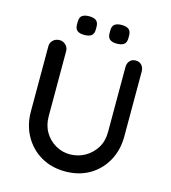

<svg xmlns="http://www.w3.org/2000/svg" viewBox="-126 -975 961 1082"><g transform="rotate(15 354.0 -434.0)"><path d="M578 -701Q600 -701 613 -686.5Q626 -672 626 -650V-271Q626 -191 591 -128Q556 -65 495 -29.5Q434 6 354 6Q275 6 213.5 -29.5Q152 -65 116.5 -128Q81 -191 81 -271V-650Q81 -672 96 -686.5Q111 -701 135 -701Q154 -701 169.5 -686.5Q185 -672 185 -650V-271Q185 -218 208.5 -178.5Q232 -139 271 -116.5Q310 -94 354 -94Q402 -94 442 -116.5Q482 -139 506.5 -178.5Q531 -218 531 -271V-650Q531 -672 543.5 -686.5Q556 -701 578 -701ZM449 -765Q422 -765 408.5 -776Q395 -787 395 -812V-827Q395 -853 409 -863.5Q423 -874 449 -874Q478 -874 491.5 -863Q505 -852 505 -827V-812Q505 -786 491 -775.5Q477 -765 449 -765ZM259 -765Q232 -765 218.5 -776Q205 -787 205 -812V-827Q205 -853 219 -863.5Q233 -874 260 -874Q288 -874 301.5 -863Q315 -852 315 -827V-812Q315 -786 301 -775.5Q287 -765 259 -765Z"/></g></svg>

Font: Quicksand SemiBold
Style: Regular
Weight: 600
Designer: Andrew Paglinawan
Foundry: Andrew Paglinawan
Version: Version 3.006